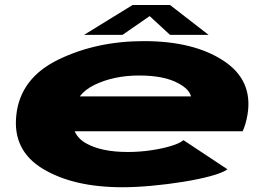

<svg xmlns="http://www.w3.org/2000/svg" viewBox="-20 -760 1094 787"><path d="M482 7.5Q281 7.5 155.8 -68Q30.5 -143.5 47 -289Q63.5 -440 219.5 -515.8Q375.5 -591.5 570 -591.5Q773 -591.5 895.5 -511.5Q1018 -431.5 994.5 -290Q987 -247.5 974.5 -222H286Q299.5 -191.5 332 -173Q395 -137 504 -137Q552 -137 599.2 -144Q646.5 -151 682.2 -162Q718 -173 732 -185.5L912.5 -66Q892 -51.5 843.2 -38.2Q794.5 -25 731 -14.8Q667.5 -4.5 601.8 1.5Q536 7.5 482 7.5ZM307 -365H763Q755.5 -394.5 712 -418Q654 -450.5 550.5 -450.5Q446 -450.5 366 -411.5Q328.5 -393 307 -365ZM324.5 -617 523.5 -739.5H677L835 -617H677L593.5 -694L482 -617Z"/></svg>

Font: Anybody UltraExpanded ExtraBold
Style: Italic
Weight: 800
Width: 9
Italic angle: -10°
Designer: Tyler Finck
Foundry: Etcetera Type Company
Version: Version 1.010; ttfautohint (v1.8.3) -l 8 -r 50 -G 200 -x 14 